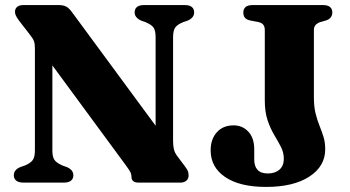

<svg xmlns="http://www.w3.org/2000/svg" viewBox="-20 -720 1378 757"><path d="M269.2 -28.8Q269.2 -15.7 260.3 -8Q251.3 -0.4 232.3 0H71.8Q52.8 -0.4 43.7 -8Q34.5 -15.7 34.5 -28.8Q34.5 -50.7 60.3 -61.3L77.4 -67.2Q100.1 -76.7 108.9 -88.7Q117.6 -100.7 117.6 -126.9V-529.8Q117.6 -547.4 113.9 -557.7Q110.2 -567.9 96.3 -585.4L56 -637.3Q46.4 -650.6 42.8 -658Q39.1 -665.4 39.1 -673.3Q39.1 -686.1 47.9 -693.1Q56.7 -700 71 -700H212Q229.6 -700 241 -694Q252.4 -688 264.2 -671.5L620.5 -187.7L593.5 -113.9V-573.1Q593.5 -598.5 585.8 -610.6Q578 -622.6 553.3 -632.8L536.6 -638.7Q510.8 -650.5 510.8 -671.2Q510.8 -684.8 519.9 -692.4Q529.1 -700 547.7 -700H708.2Q727.2 -700 736.3 -692.4Q745.5 -684.8 745.5 -671.2Q745.5 -649.7 719.7 -638.7L702.6 -632.8Q679.9 -623.8 671.1 -611.8Q662.4 -599.7 662.4 -573.1V-164.1Q662.4 -145.9 665.5 -132.3Q668.6 -118.8 676.8 -107.5L707.7 -66.1Q718.9 -51.5 721.2 -43.9Q723.6 -36.3 723.6 -28.2Q723.6 -15.4 714.8 -7.7Q706 0 690.7 0H526.9Q498.3 0 498.3 -23Q498.3 -31.6 494.9 -39.6Q491.4 -47.6 475.5 -69.2L126.9 -543.2L186.5 -582.3V-126.5Q186.5 -101.9 194.4 -89.9Q202.4 -77.9 226.7 -67.2L243.4 -61.3Q269.2 -50.3 269.2 -28.8ZM1262.2 -131.1Q1262.2 -64.4 1199.6 -23.7Q1137 17 1029 17Q925.6 17 868 -21.8Q810.5 -60.7 810.5 -127.3Q810.5 -171.3 834.9 -198.5Q859.3 -225.7 900.7 -225.7Q936.3 -225.7 959.3 -200.8Q982.4 -176 982.4 -130.9V-90.6Q982.4 -64.8 995.3 -50.4Q1008.3 -36.1 1036.3 -36.1Q1064.4 -36.1 1081.7 -51.1Q1099 -66.1 1099 -94.1Q1099 -118.8 1087.7 -140.6Q1076.5 -162.5 1061.5 -187.4Q1046.5 -212.3 1035.2 -245.2Q1024 -278.1 1024 -324.4V-602Q1024 -614.3 1018.1 -622.3Q1012.2 -630.3 998.7 -633L966.3 -639.3Q952.3 -642.3 945.8 -649.8Q939.4 -657.3 939.4 -671.2Q939.4 -684.8 948.4 -692.4Q957.4 -700 976.3 -700H1253.3Q1272.3 -700 1281.2 -692.4Q1290.2 -684.8 1290.2 -671.2Q1290.2 -648.1 1266.5 -639.7L1242.9 -633Q1230.6 -628.7 1224.1 -621.3Q1217.6 -613.9 1217.6 -602V-337.1Q1217.6 -299 1224.4 -272.1Q1231.2 -245.3 1239.9 -223.8Q1248.6 -202.4 1255.4 -180.6Q1262.2 -158.8 1262.2 -131.1Z"/></svg>

Font: Fraunces
Style: Regular
Weight: 900
Version: Version 1.000;[b76b70a41]